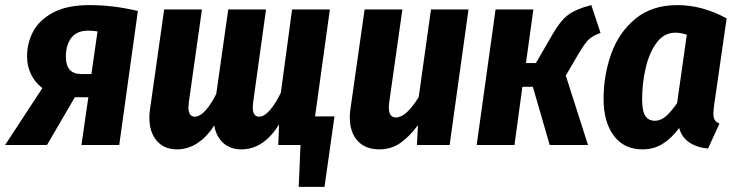

<svg xmlns="http://www.w3.org/2000/svg" viewBox="-55 -568 2883 752"><path d="M485 -525 412 0H264L291 -187H238L129 0H-35L111 -223Q82 -245 66.5 -277Q51 -309 51 -348Q51 -399 74.5 -444Q98 -489 152.5 -518.5Q207 -548 296 -548Q388 -548 485 -525ZM203 -346Q203 -278 263 -278H303L327 -445Q309 -448 291 -448Q246 -448 224.5 -420Q203 -392 203 -346Z M1255 -112 1216 164H1115L1122 0H1035L1038 -81Q978 17 890 17Q848 17 820 -7.5Q792 -32 784 -77Q756 -32 718.5 -7.5Q681 17 638 17Q588 17 559 -16.5Q530 -50 530 -108Q530 -125 533 -143L588 -531H736L685 -171Q683 -153 683 -148Q683 -111 708 -111Q728 -111 750 -135.5Q772 -160 792 -200L839 -531H987L937 -171Q935 -153 935 -147Q935 -111 960 -111Q980 -111 1002.5 -137Q1025 -163 1045 -205L1089 -531H1237L1179 -112Z M1315 -109Q1315 -126 1318 -144L1373 -531H1521L1469 -164Q1468 -157 1468 -146Q1468 -108 1496 -108Q1536 -108 1585 -188L1633 -531H1780L1706 0H1578L1582 -78Q1549 -33 1513 -8Q1477 17 1431 17Q1376 17 1345.5 -16.5Q1315 -50 1315 -109Z M2297 -439Q2265 -428 2249 -411.5Q2233 -395 2209 -354L2161 -272L2248 0H2098L2032 -228H1991L1960 0H1812L1886 -531H2034L2005 -321H2044L2110 -435Q2139 -486 2170 -509.5Q2201 -533 2261 -548Z M2791 -496 2741 -149Q2739 -129 2739 -123Q2739 -108 2744 -99Q2749 -90 2763 -84L2718 14Q2675 10 2645 -10Q2615 -30 2605 -67Q2576 -27 2541 -5Q2506 17 2461 17Q2389 17 2349 -36.5Q2309 -90 2309 -181Q2309 -272 2338.5 -356Q2368 -440 2433 -494Q2498 -548 2598 -548Q2696 -548 2791 -496ZM2460 -179Q2460 -133 2472.5 -114Q2485 -95 2510 -95Q2533 -95 2553.5 -113Q2574 -131 2597 -164L2635 -432Q2611 -440 2590 -440Q2546 -440 2517 -401Q2488 -362 2474 -302Q2460 -242 2460 -179Z"/></svg>

Font: Fira Sans Condensed
Style: Bold Italic
Weight: 700
Width: 3
Italic angle: -8°
Designer: Carrois Corporate & Edenspiekermann AG
Foundry: Carrois Corporate GbR & Edenspiekermann AG
Version: Version 4.203